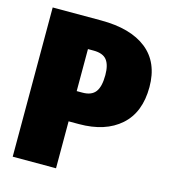

<svg xmlns="http://www.w3.org/2000/svg" viewBox="-105 -781 767 865"><g transform="rotate(15 278.5 -348.0)"><path d="M548 -462Q548 -344 477.5 -281.5Q407 -219 284 -219H236V0H34V-696H260Q398 -696 473 -636.5Q548 -577 548 -462ZM342 -463Q342 -510 324 -533Q306 -556 262 -556H236V-360H263Q305 -360 323.5 -384.5Q342 -409 342 -463Z"/></g></svg>

Font: Fira Sans Condensed Black
Style: Regular
Weight: 900
Width: 3
Designer: Carrois Corporate & Edenspiekermann AG
Foundry: Carrois Corporate GbR & Edenspiekermann AG
Version: Version 4.203